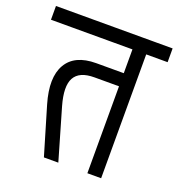

<svg xmlns="http://www.w3.org/2000/svg" viewBox="-142 -728 769 826"><g transform="rotate(20 242.0 -315.0)"><path d="M84 -219Q51 -332 87.5 -395Q124 -458 222 -458H280L294 -398H236Q201 -398 178.5 -388Q156 -378 145 -358Q134 -338 134.5 -307Q135 -276 147 -234ZM149 0 84 -219 147 -234 215 0ZM279 -398V-458H364V-398ZM-25 -567V-630H415V-567ZM348 0V-620H411V0ZM250 -567V-630H509V-567Z"/></g></svg>

Font: Akshar Light Light
Style: Regular
Weight: 300
Version: Version 1.100